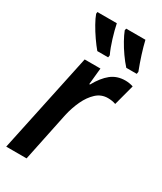

<svg xmlns="http://www.w3.org/2000/svg" viewBox="-193 -837 765 907"><g transform="rotate(30 189.0 -383.0)"><path d="M3 0 118 -542H204L195 -452H199Q226 -501 258 -526.5Q290 -552 335 -552Q357 -552 378 -545L348 -432Q328 -439 305 -439Q269 -439 242.5 -414.5Q216 -390 198 -351.5Q180 -313 170 -269L114 0ZM308 -606Q289 -627 270 -654Q251 -681 236 -708Q221 -735 213 -756L215 -766H320Q336 -699 367 -618L365 -606ZM150 -606Q133 -626 114 -653.5Q95 -681 79.5 -708.5Q64 -736 57 -756L58 -766H164Q171 -732 183.5 -691Q196 -650 211 -618L209 -606Z"/></g></svg>

Font: Noto Sans Condensed SemiBold
Style: Italic
Weight: 600
Width: 3
Italic angle: -12°
Designer: Monotype Design Team
Foundry: Monotype Imaging Inc.
Version: Version 2.013; ttfautohint (v1.8.4.7-5d5b)